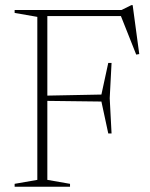

<svg xmlns="http://www.w3.org/2000/svg" viewBox="-20 -708 570 728"><path d="M403 -469.5 396 -335.5 403 -202H390.5L364.5 -323L159.5 -325.5V-26L245.5 -11V0H35.5V-11L121.5 -26V-644L35.5 -659V-670H440.5L478 -688.5H483L508 -503L496.5 -501L438.5 -647H159.5V-345.5L364.5 -349.5L390.5 -469.5Z"/></svg>

Font: Newsreader 16pt ExtraLight
Style: Regular
Weight: 275
Designer: Hugues Gentile
Foundry: Production Type
Version: Version 1.003; ttfautohint (v1.8.3)